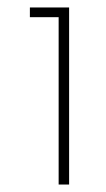

<svg xmlns="http://www.w3.org/2000/svg" viewBox="-20 -494 285 514"><path d="M137 0V-448H60V-474H165V0Z"/></svg>

Font: Kanit Thin
Style: Regular
Weight: 250
Designer: Katatrad Team
Foundry: CadsonDemak
Version: Version 2.000; ttfautohint (v1.8.3)